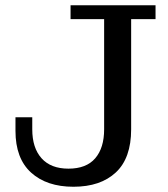

<svg xmlns="http://www.w3.org/2000/svg" viewBox="-20 -702 639 732"><path d="M260 10Q158 10 98.5 -44Q39 -98 39 -203V-255H103V-209Q103 -138 138.5 -98.5Q174 -59 241 -59Q309 -59 343 -98.5Q377 -138 377 -209V-629H249V-682H573V-629H480V-209Q480 -99 421.5 -44.5Q363 10 260 10Z"/></svg>

Font: Montagu Slab 16pt
Style: Regular
Weight: 400
Designer: Florian Karsten
Foundry: Florian Karsten
Version: Version 1.000; ttfautohint (v1.8.3)